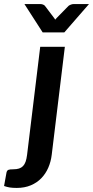

<svg xmlns="http://www.w3.org/2000/svg" viewBox="-111 -743 457 943"><path d="M207.5 -513 143 17.5Q139 51 126.2 80.5Q113.5 110 92 132.2Q70.5 154.5 40.2 167.2Q10 180 -29 180Q-49 180 -63 177.8Q-77 175.5 -91 170.5L-79 104Q-76.5 94 -69.8 91.2Q-63 88.5 -46 88.5Q-29.5 88.5 -17.8 84.8Q-6 81 2 72.8Q10 64.5 14.8 51Q19.5 37.5 22 17.5L86.5 -513ZM326 -723 205 -584H98.5L9 -723H87.5Q94.5 -723 100.5 -720.5Q106.5 -718 109.5 -714.5L151.5 -659Q156 -654 160 -646.5Q163 -650 166 -653.2Q169 -656.5 171.5 -659L226 -714.5Q230 -717.5 236.8 -720.2Q243.5 -723 250.5 -723Z"/></svg>

Font: Lato 2
Style: Bold Italic
Weight: 700
Italic angle: -7°
Designer: Lukasz Dziedzic with Adam Twardoch and Botio Nikoltchev
Foundry: tyPoland Lukasz Dziedzic
Version: Version 2.015; 2015-08-06; http://www.latofonts.com/